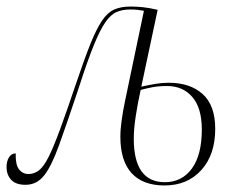

<svg xmlns="http://www.w3.org/2000/svg" viewBox="-44 -557 729 587"><path d="M459 10Q393 10 358.5 -27.5Q324 -65 324 -139Q324 -162 328 -190Q332 -218 337.5 -244.5Q343 -271 347 -290L396 -524Q385 -526 376 -527Q367 -528 354 -528Q331 -528 313 -520.5Q295 -513 278.5 -489.5Q262 -466 242.5 -418Q223 -370 197 -289Q160 -178 136.5 -113Q113 -48 90.5 -20Q68 8 34 8Q4 8 -10 -7.5Q-24 -23 -24 -46Q-24 -64 -16.5 -76Q-9 -88 4 -88Q3 -54 14 -39.5Q25 -25 43 -25Q61 -25 75.5 -36.5Q90 -48 105 -78Q120 -108 140 -162.5Q160 -217 189 -303Q214 -377 232.5 -423Q251 -469 268 -494Q285 -519 305.5 -528Q326 -537 355 -537Q374 -537 393 -535Q412 -533 438 -527L388 -292Q410 -297 430.5 -300.5Q451 -304 472 -304Q537 -304 575.5 -269.5Q614 -235 614 -163Q614 -84 571.5 -37Q529 10 459 10ZM460 0Q512 0 542.5 -41.5Q573 -83 573 -161Q573 -227 544 -260.5Q515 -294 467 -294Q442 -294 423 -290.5Q404 -287 386 -282Q377 -241 371 -202Q365 -163 365 -133Q365 0 460 0Z"/></svg>

Font: Noto Serif Display Condensed ExtraLight
Style: Italic
Weight: 200
Width: 3
Italic angle: -12°
Designer: Monotype Design Team
Foundry: Monotype Imaging Inc.
Version: Version 2.009